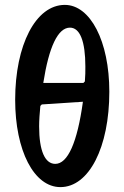

<svg xmlns="http://www.w3.org/2000/svg" viewBox="-20 -756 506 785"><path d="M245 -736C126 -736 42 -572 42 -348C42 -140 119 9 227 9C344 9 427 -154 427 -381C427 -588 349 -736 245 -736ZM266 -643C307 -643 329 -587 329 -484C329 -465 329 -445 327 -423L321 -417H157C180 -565 217 -643 266 -643ZM206 -86C164 -86 140 -139 140 -239C140 -264 142 -292 145 -323L151 -329L319 -340C296 -173 257 -86 206 -86Z"/></svg>

Font: Alegreya SC
Style: Bold
Weight: 700
Designer: Juan Pablo del Peral
Foundry: Huerta Tipografica
Version: Version 2.007;PS 002.007;hotconv 1.0.88;makeotf.lib2.5.64775